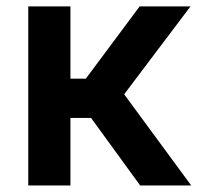

<svg xmlns="http://www.w3.org/2000/svg" viewBox="-20 -565 609 585"><path d="M66.1 0V-545.5H194.6V-325.3H241.5L405.5 -545.5H560.4L358.3 -277.7L562.5 0H407L257.5 -205.6H194.6V0Z"/></svg>

Font: Inter Zeller Semi Bold
Style: Regular
Weight: 600
Designer: Rasmus Andersson; Joe Bland
Foundry: zeller
Version: Version 3.015;git-dec3a8cb1